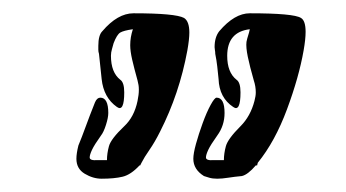

<svg xmlns="http://www.w3.org/2000/svg" viewBox="-20 -732 521 289"><path d="M133 -463Q120 -463 107.5 -470.5Q95 -478 95 -493Q95 -501 98 -513Q103 -525 109 -541.5Q115 -558 123 -578Q126 -585 131 -585Q143 -585 143 -562Q143 -555 139.5 -544Q136 -533 132 -528Q122 -514 118.5 -506.5Q115 -499 115 -495Q115 -490 127 -491H141Q141 -501 144 -512Q147 -523 167 -542Q182 -556 187 -580Q188 -585 188.5 -589Q189 -593 189 -597Q189 -601 188.5 -604Q188 -607 187 -611Q182 -629 179 -642Q176 -655 176 -664Q176 -676 180 -688Q166 -686 161 -683Q156 -680 151 -667Q150 -663 148.5 -658Q147 -653 147 -648Q147 -623 161 -612Q167 -608 167 -593Q167 -563 156 -571Q136 -585 133 -613L129 -651Q128 -654 128 -657Q128 -660 128 -663Q128 -679 134 -685Q157 -712 181 -712Q244 -712 257 -705Q265 -700 265 -683Q265 -673 262 -656Q250 -591 221 -534Q213 -518 205 -506.5Q197 -495 193 -487L191 -483H190Q177 -469 164.5 -466Q152 -463 133 -463ZM307 -463Q300 -463 295 -464.5Q290 -466 287 -467Q271 -477 271 -493Q271 -501 275 -515.5Q279 -530 285 -546.5Q291 -563 297 -574Q303 -585 306 -585Q318 -585 318 -562Q318 -543 307 -528Q297 -514 293.5 -506.5Q290 -499 290 -495Q290 -490 302 -491H317Q317 -501 320 -512Q323 -523 342 -542Q357 -557 363 -580Q364 -584 364.5 -587Q365 -590 365 -593Q365 -602 362 -611Q356 -632 353 -646.5Q350 -661 351 -669Q352 -674 353.5 -678.5Q355 -683 356 -688Q322 -684 322 -648Q322 -623 336 -612Q342 -608 342 -593Q342 -563 331 -571Q310 -585 309 -613Q308 -623 307 -632Q306 -641 304 -651Q304 -654 303.5 -656.5Q303 -659 303 -661Q303 -676 310 -685Q333 -712 356 -712Q422 -712 433 -705Q440 -701 440 -684Q440 -673 437 -656Q430 -616 412 -567.5Q394 -519 368 -487L367 -483H365Q353 -469 344 -467Q333 -466 323.5 -464.5Q314 -463 307 -463Z"/></svg>

Font: Moo Lah Lah
Style: Regular
Weight: 400
Designer: Robert E. Leuschke
Foundry: Robert E. Leuschke
Version: Version 1.010; ttfautohint (v1.8.3)